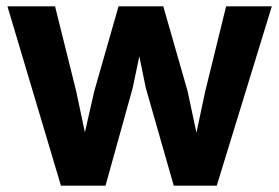

<svg xmlns="http://www.w3.org/2000/svg" viewBox="-20 -577 880 605"><path d="M172 8 3.5 -557H153.5L220 -290L247.5 -160L277 -289.5L353.5 -557H494.5L571 -290L599 -159L626.5 -288.5L692.5 -557H836.5L663 8H527.5L439.5 -299.5L419 -399.5L398 -299.5L312.5 8Z"/></svg>

Font: Merriweather Sans
Style: Bold
Weight: 700
Designer: Eben Sorkin
Foundry: Eben Sorkin
Version: Version 1.008; ttfautohint (v1.7.19-72a1) -l 8 -r 50 -G 200 